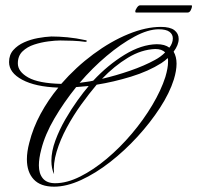

<svg xmlns="http://www.w3.org/2000/svg" viewBox="-20 -671 741 721"><path d="M183 30Q132 30 106.5 2.5Q81 -25 81 -73Q81 -101 90 -135Q104 -191 132.5 -243.5Q161 -296 199 -342Q113 -345 63.5 -371.5Q14 -398 14 -438Q14 -465 30 -483Q46 -501 70.5 -512Q95 -523 122.5 -528Q150 -533 173 -534Q201 -534 233 -531Q265 -528 302 -520Q307 -519 305.5 -516Q304 -513 299 -514Q278 -517 252.5 -518Q227 -519 206 -519Q188 -519 161 -515.5Q134 -512 108 -503.5Q82 -495 64.5 -478Q47 -461 47 -433Q47 -402 86 -380Q125 -358 210 -356Q265 -419 330.5 -467.5Q396 -516 462 -543Q528 -570 584 -570Q619 -570 635 -557.5Q651 -545 651 -525Q651 -502 632 -477Q643 -458 643 -432Q643 -406 633 -373Q617 -322 581 -266.5Q545 -211 496.5 -158Q448 -105 393.5 -62.5Q339 -20 284.5 5Q230 30 183 30ZM279 -360Q291 -362 304 -363.5Q317 -365 330 -368Q385 -427 448 -465.5Q511 -504 569 -505Q599 -505 616 -492Q629 -509 629 -527Q629 -542 616.5 -551.5Q604 -561 576 -561Q536 -561 485 -533.5Q434 -506 380.5 -461Q327 -416 279 -360ZM363 -375Q415 -387 468.5 -405.5Q522 -424 562 -446Q583 -457 600 -474Q588 -487 563 -487Q511 -485 460 -454Q409 -423 363 -375ZM187 17Q231 17 281 -8Q331 -33 381 -75Q431 -117 475 -169Q519 -221 552 -276.5Q585 -332 601 -382Q606 -399 608.5 -413Q611 -427 611 -437Q611 -442 611 -445.5Q611 -449 610 -453Q601 -444 586 -434Q537 -403 471.5 -383Q406 -363 343 -353Q315 -320 285 -278.5Q255 -237 230.5 -191.5Q206 -146 192.5 -101Q179 -56 183 -17Q173 -38 173 -67Q173 -103 188 -143.5Q203 -184 225.5 -223Q248 -262 271.5 -294.5Q295 -327 313 -348Q301 -347 289 -346Q277 -345 266 -344Q220 -287 184.5 -226.5Q149 -166 135 -110Q126 -76 126 -50Q126 -19 141 -1Q156 17 187 17ZM491 -624Q488 -624 488 -628Q488 -633 494 -642Q500 -651 506 -651H699Q701 -651 701 -648Q701 -642 696.5 -633Q692 -624 685 -624Z"/></svg>

Font: Luxurious Script
Style: Regular
Weight: 400
Designer: Robert E. Leuschke
Foundry: Robert E. Leuschke
Version: Version 1.010; ttfautohint (v1.8.3)